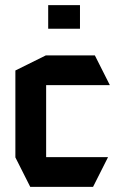

<svg xmlns="http://www.w3.org/2000/svg" viewBox="-20 -729 464 749"><path d="M98 0 40 -115V-116H401V-115L343 0ZM40 -116V-454L159 -513H160V-116ZM160 -397V-513H350L408 -398V-397ZM168 -617V-709H292V-617Z"/></svg>

Font: Foldit Medium
Style: Regular
Weight: 500
Version: Version 1.003